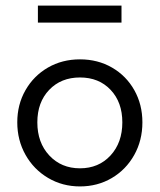

<svg xmlns="http://www.w3.org/2000/svg" viewBox="-20 -661 573 689"><path d="M42 -222Q42 -286 71.5 -337.5Q101 -389 152 -418.5Q203 -448 267 -448Q331 -448 382 -418.5Q433 -389 462 -337.5Q491 -286 491 -222Q491 -157 461.5 -104.5Q432 -52 381 -22Q330 8 267 8Q204 8 152.5 -22.5Q101 -53 71.5 -105.5Q42 -158 42 -222ZM419 -222Q419 -294 377 -338.5Q335 -383 267 -383Q199 -383 156.5 -338.5Q114 -294 114 -222Q114 -149 157 -103Q200 -57 267 -57Q334 -57 376.5 -103Q419 -149 419 -222ZM116 -641H416V-580H116Z"/></svg>

Font: Tilda Sans
Style: Regular
Weight: 400
Designer: ParaType Ltd
Foundry: ParaType Ltd
Version: Version 1.002W